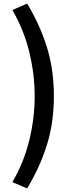

<svg xmlns="http://www.w3.org/2000/svg" viewBox="-20 -849 407 1069"><path d="M131 200 49 165Q112 57 142.5 -66Q173 -189 173 -314Q173 -438 142.5 -561.5Q112 -685 49 -793L131 -829Q201 -714 240.5 -588.5Q280 -463 280 -314Q280 -165 240.5 -40Q201 85 131 200Z"/></svg>

Font: Noto Sans SC SemiBold
Style: Regular
Weight: 600
Designer: Ryoko NISHIZUKA 西塚涼子 (kana, bopomofo & ideographs); Paul D. Hunt (Latin, Greek & Cyrillic); Sandoll Communications 산돌커뮤니
Foundry: Adobe
Version: Version 2.004-H2;hotconv 1.0.118;makeotfexe 2.5.65603